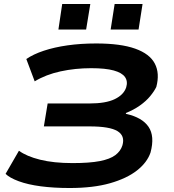

<svg xmlns="http://www.w3.org/2000/svg" viewBox="-20 -933 871 963"><path d="M329 10Q250 10 185 1.5Q120 -7 74 -24Q28 -41 8 -61L75 -177Q113 -149 181 -132Q249 -115 344 -115Q429 -115 480.5 -125Q532 -135 558.5 -155Q585 -175 594 -204Q608 -252 569 -275.5Q530 -299 430 -299H200L219 -414H428Q511 -414 556 -436Q601 -458 613 -495Q622 -525 607 -546.5Q592 -568 550.5 -579.5Q509 -591 437 -591Q357 -591 283.5 -575Q210 -559 154 -525L112 -637Q147 -661 199.5 -678.5Q252 -696 318.5 -705.5Q385 -715 462 -715Q585 -715 658 -689Q731 -663 756.5 -614Q782 -565 764 -497Q754 -476 733.5 -451Q713 -426 682 -404Q651 -382 611 -366L612 -362Q693 -344 725 -297Q757 -250 735 -168Q718 -118 667 -78Q616 -38 532 -14Q448 10 329 10ZM535 -785 555 -913H695L675 -785ZM273 -785 292 -913H433L412 -785Z"/></svg>

Font: Nunito Sans 7pt Expanded
Style: Bold Italic
Weight: 700
Width: 7
Italic angle: -9°
Designer: Vernon Adams
Foundry: Vernon Adams
Version: Version 3.101;gftools[0.9.27]